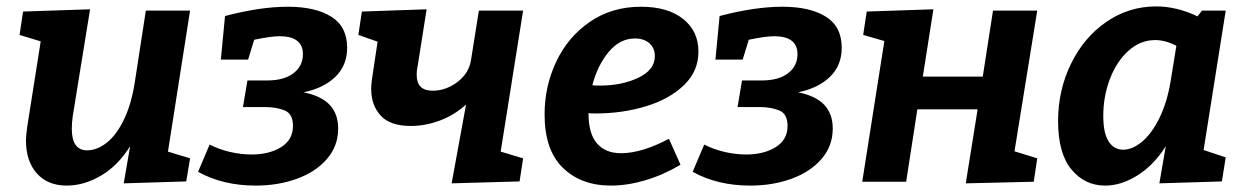

<svg xmlns="http://www.w3.org/2000/svg" viewBox="-20 -567 3887 599"><path d="M573 -534 504 -94 573 -73 561 -1 366 5 386 -111Q348 -50 295 -19Q242 12 188 12Q129 12 95 -26Q61 -64 61 -129Q61 -142 65 -172L107 -438L41 -458L52 -531L261 -538L207 -205Q204 -184 204 -165Q204 -98 252 -98Q282 -98 312 -121Q342 -144 365.5 -191.5Q389 -239 400 -307L435 -534Z M1035 -166Q1035 -111 999.5 -70.5Q964 -30 905.5 -9Q847 12 778 12Q675 12 598 -31L634 -116Q663 -101 697.5 -93Q732 -85 765 -85Q820 -85 857 -108Q894 -131 894 -174Q894 -212 868 -222.5Q842 -233 807 -233H738L752 -316H814Q866 -316 895.5 -338.5Q925 -361 925 -398Q925 -454 852 -454Q826 -454 773 -443L754 -381H669L682 -517Q792 -546 878 -546Q964 -546 1013.5 -515Q1063 -484 1063 -418Q1063 -363 1026.5 -327.5Q990 -292 927 -279Q982 -268 1008.5 -240Q1035 -212 1035 -166Z M1612 -534 1542 -94 1612 -73 1601 -1 1389 5 1434 -241Q1398 -208 1352.5 -191Q1307 -174 1262 -174Q1197 -174 1167.5 -206.5Q1138 -239 1138 -290Q1138 -299 1140 -317L1158 -437L1098 -458L1109 -531L1311 -538L1283 -361Q1282 -357 1281 -350Q1280 -343 1280 -333Q1280 -284 1330 -284Q1371 -284 1407.5 -311.5Q1444 -339 1450 -383L1474 -534Z M1816 -214V-213Q1816 -150 1842.5 -119.5Q1869 -89 1917 -89Q1982 -89 2067 -134L2103 -53Q2049 -21 1993 -4.5Q1937 12 1886 12Q1793 12 1736 -43.5Q1679 -99 1679 -210Q1679 -298 1715.5 -375Q1752 -452 1820.5 -499Q1889 -546 1980 -546Q2063 -546 2111 -508Q2159 -470 2159 -406Q2159 -345 2114 -301.5Q2069 -258 1995.5 -235.5Q1922 -213 1837 -213Q1822 -213 1816 -214ZM1828 -301Q1836 -300 1852 -300Q1920 -300 1971.5 -324.5Q2023 -349 2023 -392Q2023 -417 2006 -432Q1989 -447 1961 -447Q1914 -447 1879 -405Q1844 -363 1828 -301Z M2578 -166Q2578 -111 2542.5 -70.5Q2507 -30 2448.5 -9Q2390 12 2321 12Q2218 12 2141 -31L2177 -116Q2206 -101 2240.5 -93Q2275 -85 2308 -85Q2363 -85 2400 -108Q2437 -131 2437 -174Q2437 -212 2411 -222.5Q2385 -233 2350 -233H2281L2295 -316H2357Q2409 -316 2438.5 -338.5Q2468 -361 2468 -398Q2468 -454 2395 -454Q2369 -454 2316 -443L2297 -381H2212L2225 -517Q2335 -546 2421 -546Q2507 -546 2556.5 -515Q2606 -484 2606 -418Q2606 -363 2569.5 -327.5Q2533 -292 2470 -279Q2525 -268 2551.5 -240Q2578 -212 2578 -166Z M3078 -534H3216L3145 -95L3216 -73L3205 0L2993 5L3030 -226H2842L2807 0H2670L2739 -439L2673 -458L2684 -531L2892 -538L2859 -328H3046Z M3804 -534 3735 -99 3804 -76 3792 -1 3597 5 3617 -111Q3580 -52 3529 -20Q3478 12 3428 12Q3364 12 3322.5 -38.5Q3281 -89 3281 -189Q3281 -286 3321.5 -368.5Q3362 -451 3432 -499Q3502 -547 3587 -547Q3651 -547 3716 -516L3730 -534ZM3632 -313 3650 -424Q3616 -442 3584 -442Q3538 -442 3501 -409Q3464 -376 3443 -321.5Q3422 -267 3422 -205Q3422 -152 3438.5 -126Q3455 -100 3484 -100Q3513 -100 3543 -125Q3573 -150 3597 -198.5Q3621 -247 3632 -313Z"/></svg>

Font: Bitter Pro
Style: Bold Italic
Weight: 700
Italic angle: -9°
Designer: Sol Matas, and Bitter project Authors
Foundry: Sol Matas
Version: Version 1.010